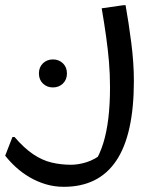

<svg xmlns="http://www.w3.org/2000/svg" viewBox="-56 -460 624 740"><path d="M0 68Q37 111 72 134.5Q107 158 143 166.5Q179 175 218 175Q246 175 278 165Q310 155 344 128L308 168Q329 134 342 92Q355 50 361.5 -3.5Q368 -57 368 -124Q368 -175 364 -222Q360 -269 353 -319Q346 -369 336 -428L420 -440H428Q440 -373 450 -295Q460 -217 460 -148Q460 -45 443 32Q426 109 392 159.5Q358 210 307.5 235Q257 260 190 260Q153 260 120 250Q87 240 58 223Q29 206 5.5 184.5Q-18 163 -36 140L-8 68ZM148 -123Q125 -123 109.5 -138Q94 -153 94 -177Q94 -201 109.5 -216Q125 -231 148 -231Q171 -231 186.5 -216Q202 -201 202 -177Q202 -153 186.5 -138Q171 -123 148 -123Z"/></svg>

Font: Kufam
Style: Italic
Weight: 400
Italic angle: -11°
Designer: Artur Schmal
Foundry: Original Type
Version: Version 1.301; ttfautohint (v1.8.3)